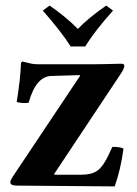

<svg xmlns="http://www.w3.org/2000/svg" viewBox="-20 -667 492 690"><path d="M61 -445.8Q66.9 -444.8 76.2 -442.1Q85.4 -439.5 95.7 -437.7Q106 -436 120.1 -436H313Q325.7 -436 350.1 -436.5Q374.5 -437 394 -437.5Q413.6 -438 415 -438Q426.8 -438 426.8 -431.2Q426.8 -421.4 416 -404.8L174.8 -42L175.8 -39.1H272Q310.1 -39.1 330.6 -54.2Q351.1 -69.3 370.1 -109.9L383.8 -139.2Q414.1 -139.2 423.8 -132.8Q413.6 -56.6 392.1 2.9L40 0Q17.1 0 17.1 -12.2Q17.1 -18.6 25.9 -32.2L268.1 -395L266.1 -397L164.1 -394Q108.9 -392.1 83 -297.9Q73.7 -295.9 60.3 -296.9Q46.9 -297.9 40 -300.8Q54.2 -388.2 55.2 -439.9Q55.2 -441.4 57.4 -443.6Q59.6 -445.8 61 -445.8ZM233.9 -500Q201.2 -552.2 133.8 -628.9L158.2 -647Q217.8 -606 259.8 -563Q297.4 -602.5 361.8 -647L386.2 -628.9Q320.8 -556.2 286.1 -500Z"/></svg>

Font: Common Serif
Style: Bold
Weight: 700
Designer: Philipp H. Poll, Khaled Hosny
Foundry: Stefan Peev, Context Ltd.
Version: Version 1.026